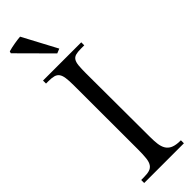

<svg xmlns="http://www.w3.org/2000/svg" viewBox="-316 -946 948 948"><g transform="rotate(-45 158.0 -472.0)"><path d="M12.7 -928.7Q33.2 -934.6 57.1 -938.7Q81.1 -942.9 100.1 -944.3L195.3 -765.6L171.4 -755.9L9.8 -918.5ZM26.9 -710.9H293.9V-689.9H270.5Q247.6 -689.9 233.9 -686Q220.2 -682.1 213.1 -670.9Q206.1 -659.7 204.1 -639.4Q202.1 -619.1 202.1 -586.4L203.6 -140.1Q203.6 -111.3 206.5 -89.8Q209.5 -68.4 218 -54Q226.6 -39.6 241.9 -31.5Q257.3 -23.4 282.7 -21.5L299.8 -21V0H22.5V-21H39.1Q64.9 -21 80.3 -25.6Q95.7 -30.3 104.2 -43Q112.8 -55.7 115.5 -78.6Q118.2 -101.6 118.2 -138.7L117.7 -588.4Q117.7 -620.6 114.7 -640.4Q111.8 -660.2 103.8 -671.1Q95.7 -682.1 81.3 -686Q66.9 -689.9 43.9 -689.9H26.9Z"/></g></svg>

Font: Varendra
Style: Regular
Weight: 400
Designer: Jacob Thomas
Foundry: Bangla Type Foundry
Version: Version 1.008